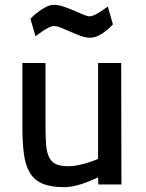

<svg xmlns="http://www.w3.org/2000/svg" viewBox="-20 -758 599 789"><path d="M478 -499 479 0H384L383 -29Q360 -18 336 -9Q316 -1 291 5Q266 11 243 11Q190 11 156.5 -2.5Q123 -16 104 -46Q85 -76 78.5 -123.5Q72 -171 72 -239V-499H167V-240Q167 -194 169.5 -162.5Q172 -131 182 -111.5Q192 -92 210 -83.5Q228 -75 260 -75Q281 -75 302.5 -79.5Q324 -84 342 -90Q363 -96 383 -105V-499ZM444 -658Q430 -642 414 -630Q400 -619 383.5 -611Q367 -603 350 -603Q332 -603 311.5 -610.5Q291 -618 270.5 -627Q250 -636 232 -643.5Q214 -651 202 -651Q192 -651 179.5 -644.5Q167 -638 155 -630Q141 -620 126 -609L105 -681Q120 -697 137 -709Q151 -720 168 -729Q185 -738 202 -738Q221 -738 242.5 -730.5Q264 -723 284 -714.5Q304 -706 321 -698.5Q338 -691 349 -691Q357 -691 369.5 -697Q382 -703 394 -711Q408 -720 423 -731Z"/></svg>

Font: Panefresco 600wt
Style: Regular
Weight: 600
Designer: Campivisivi
Foundry: Campivisivi & Chank Co
Version: Version 1.001